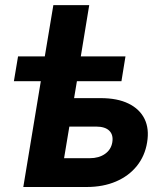

<svg xmlns="http://www.w3.org/2000/svg" viewBox="-20 -748 653 768"><path d="M35.6 -423.3 52.2 -522.5H481.9L465.8 -423.3ZM159.2 -522.5 193.4 -727.5H336.9L303.2 -522.5ZM226.6 -355.5H382.8Q449.7 -355.5 494.1 -333.7Q538.6 -312 558.1 -272.5Q577.6 -232.9 568.4 -178.2Q559.6 -124 527.3 -84Q495.1 -43.9 443.8 -22Q392.6 0 326.2 0H73.2L159.7 -522.5H304.2L236.3 -115.2H338.9Q375.5 -115.2 399.9 -132.3Q424.3 -149.4 429.2 -178.7Q434.1 -208.5 417.2 -225.1Q400.4 -241.7 363.8 -241.7H207.5Z"/></svg>

Font: Inter 28pt
Style: Bold Italic
Weight: 700
Italic angle: -9.3988°
Designer: Rasmus Andersson
Foundry: rsms
Version: Version 4.001;git-66647c0bb